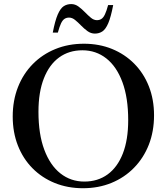

<svg xmlns="http://www.w3.org/2000/svg" viewBox="-20 -936 839 966"><path d="M402 -716Q479 -716 543.5 -689.8Q608 -663.5 655.5 -615.5Q703 -567.5 729 -501.5Q755 -435.5 755 -356Q755 -275 728.8 -208Q702.5 -141 654.2 -91.8Q606 -42.5 540.8 -15.8Q475.5 11 397.5 11Q320.5 11 255.8 -15.2Q191 -41.5 143.5 -89.5Q96 -137.5 70 -203.8Q44 -270 44 -350Q44 -430 70.2 -497.2Q96.5 -564.5 144.8 -613.5Q193 -662.5 258.5 -689.2Q324 -716 402 -716ZM404.5 -22.5Q472 -22.5 521.5 -58.5Q571 -94.5 598 -163.5Q625 -232.5 625 -331.5Q625 -444 596 -522.5Q567 -601 515 -642Q463 -683 394.5 -683Q327 -683 277.5 -647Q228 -611 200.8 -541.8Q173.5 -472.5 173.5 -373.5Q173.5 -261 202.8 -182.8Q232 -104.5 284 -63.5Q336 -22.5 404.5 -22.5ZM549.5 -910.5Q538 -850.5 524.8 -819.5Q511.5 -788.5 495 -777.8Q478.5 -767 457.5 -767Q437.5 -767 420.5 -779.2Q403.5 -791.5 388 -807.5Q372.5 -823.5 357.8 -835.5Q343 -847.5 327.5 -847.5Q314.5 -847.5 304.8 -841.2Q295 -835 287.2 -818.8Q279.5 -802.5 271 -772H245.5Q257 -832 270.5 -863Q284 -894 300.5 -904.8Q317 -915.5 338.5 -915.5Q358 -915.5 374.8 -903.2Q391.5 -891 407 -875Q422.5 -859 437.2 -846.8Q452 -834.5 467.5 -834.5Q480.5 -834.5 490.2 -840.8Q500 -847 508 -863.8Q516 -880.5 524 -910.5Z"/></svg>

Font: Newsreader 60pt Medium
Style: Regular
Weight: 500
Designer: Hugues Gentile
Foundry: Production Type
Version: Version 1.003